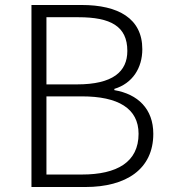

<svg xmlns="http://www.w3.org/2000/svg" viewBox="-20 -749 682 769"><path d="M106 0H322C486 0 594 -72 594 -213C594 -313 532 -372 438 -388V-393C511 -415 550 -477 550 -552C550 -675 454 -729 307 -729H106ZM166 -411V-680H294C423 -680 490 -644 490 -545C490 -462 432 -411 288 -411ZM166 -50V-363H308C453 -363 535 -315 535 -213C535 -100 449 -50 308 -50Z"/></svg>

Font: Noto Sans CJK Light
Style: Regular
Weight: 300
Designer: Ryoko NISHIZUKA (kana & ideographs); Paul D. Hunt (Latin, Greek & Cyrillic); Wenlong ZHANG (bopomofo); Sandoll Communica
Foundry: Adobe Systems Incorporated
Version: Version 1.000;PS 1;hotconv 1.0.78;makeotf.lib2.5.61930